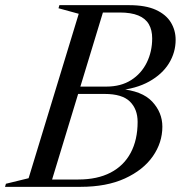

<svg xmlns="http://www.w3.org/2000/svg" viewBox="-54 -725 704 745"><path d="M268.5 -676.5 314 -705H447Q511 -705 550.8 -686.8Q590.5 -668.5 609 -638Q627.5 -607.5 627.5 -570.5Q627.5 -521.5 601.5 -479.2Q575.5 -437 525 -408.8Q474.5 -380.5 400.5 -373.5L410.5 -380Q497 -373 536.5 -330.8Q576 -288.5 576 -233.5Q576 -171.5 538.8 -118.2Q501.5 -65 430.5 -32.5Q359.5 0 258 0H99L82 -28.5H250Q323.5 -28.5 375 -55.2Q426.5 -82 453.2 -132.2Q480 -182.5 480 -252Q480 -301.5 450 -331Q420 -360.5 352 -360.5H182V-389H358.5Q415 -389 454.8 -414.2Q494.5 -439.5 515.5 -482.2Q536.5 -525 536.5 -576Q536.5 -608.5 523.5 -631Q510.5 -653.5 482.5 -665Q454.5 -676.5 410 -676.5ZM251.5 -671.5 173 -693 176.5 -705H354L139.5 0H-34.5L-31 -12L57 -33.5Z"/></svg>

Font: Newsreader 60pt
Style: Italic
Weight: 400
Italic angle: -17°
Designer: Hugues Gentile
Foundry: Production Type
Version: Version 1.003